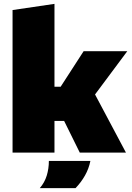

<svg xmlns="http://www.w3.org/2000/svg" viewBox="-20 -790 684 994"><path d="M45 0V-738L262 -770V-341H294L413 -525H639L370 -164H262V0ZM393 0 307 -174 447 -348 632 0ZM186 184Q211 155 222 119Q233 83 233 43H448Q440 83 420 118.5Q400 154 371 184Z"/></svg>

Font: REM Black
Style: Regular
Weight: 900
Designer: Octavio Pardo
Foundry: Ashler Design
Version: Version 1.005;gftools[0.9.28]